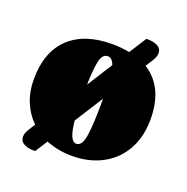

<svg xmlns="http://www.w3.org/2000/svg" viewBox="-121 -719 866 891"><g transform="rotate(20 312.5 -274.0)"><path d="M599 -262Q599 -176 563.5 -112Q528 -48 463 -13Q398 22 313 22Q246 22 185 -2L146 59Q112 60 91 49Q70 38 70 14Q70 -4 87 -29L104 -56Q67 -92 46.5 -142Q26 -192 26 -252Q26 -387 101 -458.5Q176 -530 313 -530Q357 -530 399 -522L453 -607Q487 -608 508 -597Q529 -586 529 -562Q529 -545 512 -519L492 -488Q599 -421 599 -262ZM267 -313 346 -438Q335 -470 313 -470Q286 -470 277 -428Q268 -386 267 -313ZM359 -257V-277L270 -137Q279 -38 313 -38Q343 -38 351 -98Q359 -158 359 -257Z"/></g></svg>

Font: Sansita Black
Style: Regular
Weight: 900
Designer: Pablo Cosgaya
Foundry: Omnibus-Type
Version: Version 1.006; ttfautohint (v1.5)